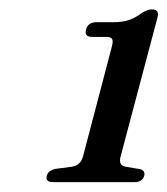

<svg xmlns="http://www.w3.org/2000/svg" viewBox="-20 -734 347 398"><path d="M171 -657.5Q154 -657.5 158.5 -673Q162.5 -688 180 -688H214.5Q235 -688 248.2 -692.8Q261.5 -697.5 274.5 -707.5Q286 -714.5 294.5 -714.5Q311 -714.5 306.5 -698L230 -409.5Q225 -391.5 240 -388.5L269.5 -383.5Q281.5 -381 279 -369.5Q275 -356.5 259 -356.5H90Q73.5 -356.5 77 -370Q80 -381 95.5 -384L129.5 -388.5Q147 -391.5 152 -409.5L212 -638Q215 -649.5 212.2 -653.5Q209.5 -657.5 201 -657.5Z"/></svg>

Font: Fraunces 72pt S050
Style: Italic
Weight: 400
Italic angle: -16°
Version: Version 1.000; ttfautohint (v1.8.3)